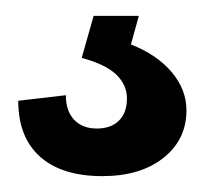

<svg xmlns="http://www.w3.org/2000/svg" viewBox="-20 -20 255 242"><path d="M109 202Q58 202 30.5 177.5Q3 153 3 107L63 100Q63 120 73.5 131Q84 142 102 142Q120 142 130 132Q140 122 140 104Q140 87 126.5 74Q113 61 83 53L98 0H155L145 36Q178 49 196.5 71Q215 93 215 119Q215 156 186 179Q157 202 109 202Z"/></svg>

Font: Pathway Extreme 12pt SemiBold
Style: Regular
Weight: 600
Version: Version 1.001;gftools[0.9.26]